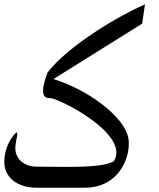

<svg xmlns="http://www.w3.org/2000/svg" viewBox="-20 -874 740 894"><path d="M655 -854C536 -802 300 -664 201 -536C164 -435 183 -417 212 -417C241 -423 590 -251 510 -123C448 -89 283 -98 150 -98C91 -98 45 -137 52 -196C55 -228 66 -254 57 -258C24 -229 0 -174 0 -120C0 -47 62 0 150 0H375C546 0 595 -163 576 -239C552 -333 393 -455 229 -506L642 -764Z"/></svg>

Font: Kawkab Mono Light
Style: Bold
Weight: 400
Monospace: yes
Designer: Abdullah Arif
Foundry: Abdullah Arif
Version: Version 1.000;PS 000.500;hotconv 1.0.88;makeotf.lib2.5.64775